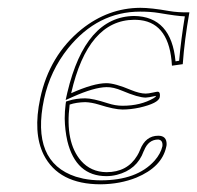

<svg xmlns="http://www.w3.org/2000/svg" viewBox="-20 -462 507 494"><path d="M253.9 -19Q307.6 -19 333 -61.5Q337.4 -68.8 340.3 -76.2Q354.5 -112.8 387.2 -112.8Q408.7 -112.8 408.7 -91.3Q408.7 -87.4 407.7 -84Q396.5 -32.2 330.6 -4.9Q289.1 11.7 239.3 12.2Q130.9 12.2 92.3 -64Q64.5 -120.6 83.5 -209Q106.9 -319.3 189.9 -386.7Q258.3 -441.4 340.8 -441.9Q368.7 -441.9 415.5 -433.6Q437.5 -429.7 467.3 -430.2Q454.6 -358.9 450.2 -296.9L422.4 -293Q416.5 -400.9 341.3 -410.2Q333 -411.1 325.2 -411.1Q206.1 -410.2 163.1 -222.2Q220.7 -248 253.9 -248Q275.4 -248 316.9 -230.5Q339.4 -221.2 355 -221.2Q361.8 -221.2 374.5 -224.1Q383.3 -226.1 386.2 -226.1Q393.1 -225.1 391.1 -211.9Q387.7 -196.3 338.9 -185.1Q315.9 -180.2 295.4 -180.2Q274.4 -180.2 234.4 -192.9Q215.3 -198.7 199.2 -199.2Q176.3 -198.7 159.2 -192.9Q147 -96.2 188.5 -48.3Q213.9 -19.5 253.9 -19ZM253.9 -8.8Q175.3 -8.8 153.3 -99.1Q147 -127 146.5 -157.2Q146.5 -175.8 148.9 -194.3L149.9 -200.7L155.8 -202.6Q175.8 -209 199.2 -209Q218.3 -209 257.3 -196.3Q276.9 -189.9 295.4 -189.9Q341.8 -189.9 375.5 -209.5Q379.9 -212.4 381.3 -214.4V-215.3Q360.8 -210.9 355 -210.9Q335.9 -210.9 294.4 -228.5Q271.5 -238.3 253.9 -237.8Q222.2 -237.3 167.5 -212.9L148.9 -204.6L153.3 -224.1Q199.7 -419.4 325.2 -420.9Q420.9 -419.4 431.6 -304.2L440.9 -305.7Q445.8 -360.8 455.6 -419.9Q437 -420.4 388.2 -428.7Q367.7 -432.1 340.8 -432.1Q231.4 -432.1 155.3 -337.9Q108.9 -279.8 93.3 -207Q59.1 -45.4 175.3 -7.3Q185.1 -4.4 194.3 -2.4Q216.3 2 239.3 2Q332.5 2 377.9 -48.8Q393.6 -66.9 397.9 -85.9Q399.4 -101.6 387.2 -103Q361.8 -103 350.6 -74.7Q350.1 -73.2 349.6 -72.8Q332.5 -25.4 280.8 -12.2Q267.1 -8.8 253.9 -8.8Z"/></svg>

Font: Linux Biolinum Outline O
Style: Italic
Weight: 400
Italic angle: -12°
Designer: Philipp H. Poll
Foundry: Philipp H. Poll
Version: Version 0.6.2